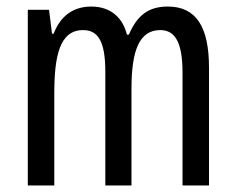

<svg xmlns="http://www.w3.org/2000/svg" viewBox="-20 -567 722 587"><path d="M493 -547C434 -547 399 -520 374 -461H368C356 -511 320 -547 259 -547C205 -547 165 -519 144 -464H139L130 -537H65V0H146V-281C146 -395 162 -475 234 -475C280 -475 302 -440 302 -348V0H382V-296C382 -413 406 -475 470 -475C515 -475 538 -438 538 -345V0H619V-360C619 -486 579 -547 493 -547Z"/></svg>

Font: Noto Sans Gujarati ExtraCondensed
Style: Regular
Weight: 400
Width: 2
Designer: Jelle Bosma - Monotype Design Team, Universal Thirst
Foundry: Monotype Imaging Inc.
Version: Version 2.106